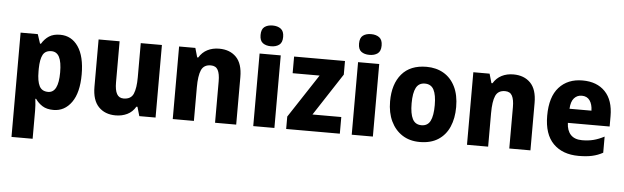

<svg xmlns="http://www.w3.org/2000/svg" viewBox="-57 -988 4701 1447"><g transform="rotate(5 2293.5 -264.0)"><path d="M364 -559Q450 -559 500.5 -485.5Q551 -412 551 -275Q551 -137 498.5 -63.5Q446 10 362 10Q311 10 278.5 -10.5Q246 -31 225 -62H219Q222 -38 223.5 -15.5Q225 7 225 28V240H65V-549H195L218 -479H225Q248 -517 280.5 -538Q313 -559 364 -559ZM309 -430Q263 -430 244.5 -396Q226 -362 225 -291V-270Q225 -196 244 -159Q263 -122 310 -122Q388 -122 388 -276Q388 -355 368.5 -392.5Q349 -430 309 -430Z M1134 -549V0H1011L991 -69H983Q959 -28 919.5 -9Q880 10 832 10Q751 10 703 -40Q655 -90 655 -191V-549H814V-238Q814 -180 830 -151Q846 -122 881 -122Q937 -122 955.5 -165.5Q974 -209 974 -290V-549Z M1567 -559Q1648 -559 1696 -510Q1744 -461 1744 -359V0H1584V-313Q1584 -370 1568.5 -399Q1553 -428 1515 -428Q1462 -428 1443 -385Q1424 -342 1424 -253V0H1264V-549H1387L1407 -479H1415Q1439 -519 1478 -539Q1517 -559 1567 -559Z M1953 -768Q1991 -768 2015 -750Q2039 -732 2039 -689Q2039 -646 2015 -628.5Q1991 -611 1953 -611Q1915 -611 1891.5 -628.5Q1868 -646 1868 -689Q1868 -733 1891.5 -750.5Q1915 -768 1953 -768ZM2033 -549V0H1873V-549Z M2528 0H2122V-94L2338 -423H2134V-549H2519V-446L2310 -126H2528Z M2698 -768Q2736 -768 2760 -750Q2784 -732 2784 -689Q2784 -646 2760 -628.5Q2736 -611 2698 -611Q2660 -611 2636.5 -628.5Q2613 -646 2613 -689Q2613 -733 2636.5 -750.5Q2660 -768 2698 -768ZM2778 -549V0H2618V-549Z M3384 -276Q3384 -191 3356 -126.5Q3328 -62 3272 -26Q3216 10 3133 10Q3056 10 3000.5 -26Q2945 -62 2914.5 -126Q2884 -190 2884 -276Q2884 -407 2948.5 -483Q3013 -559 3136 -559Q3209 -559 3265 -526.5Q3321 -494 3352.5 -430.5Q3384 -367 3384 -276ZM3047 -275Q3047 -197 3067.5 -157Q3088 -117 3135 -117Q3182 -117 3202 -157Q3222 -197 3222 -276Q3222 -354 3201.5 -393Q3181 -432 3134 -432Q3088 -432 3067.5 -393Q3047 -354 3047 -275Z M3793 -559Q3874 -559 3922 -510Q3970 -461 3970 -359V0H3810V-313Q3810 -370 3794.5 -399Q3779 -428 3741 -428Q3688 -428 3669 -385Q3650 -342 3650 -253V0H3490V-549H3613L3633 -479H3641Q3665 -519 3704 -539Q3743 -559 3793 -559Z M4316 -559Q4425 -559 4487 -494.5Q4549 -430 4549 -309V-231H4233Q4235 -173 4264.5 -141.5Q4294 -110 4351 -110Q4398 -110 4437 -120Q4476 -130 4518 -152V-30Q4480 -9 4437 0.5Q4394 10 4335 10Q4213 10 4143 -60.5Q4073 -131 4073 -271Q4073 -414 4138.5 -486.5Q4204 -559 4316 -559ZM4320 -444Q4285 -444 4262 -418.5Q4239 -393 4236 -338H4402Q4401 -386 4380.5 -415Q4360 -444 4320 -444Z"/></g></svg>

Font: Noto Sans Ethiopic SemiCondensed ExtraBold
Style: Regular
Weight: 800
Width: 4
Designer: Monotype Design Team
Foundry: Monotype Imaging Inc.
Version: Version 2.102; ttfautohint (v1.8.4.7-5d5b)